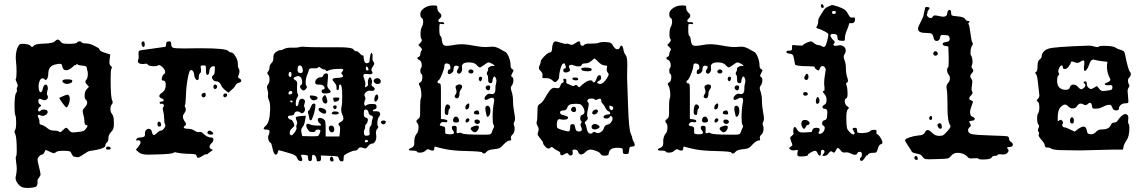

<svg xmlns="http://www.w3.org/2000/svg" viewBox="-20 -701 5674 951"><path d="M288 -374Q287 -385 276 -385Q270 -385 256 -382Q219 -376 219 -334Q219 -322 215 -313.5Q211 -305 206 -305Q202 -305 201 -308Q198 -313 189 -313Q182 -313 176.5 -300.5Q171 -288 171 -273Q171 -265 172 -261Q175 -244 181 -244Q188 -244 192 -261Q196 -282 207 -282Q213 -282 216 -271Q217 -269 217 -264Q217 -259 214.5 -250.5Q212 -242 212 -238Q212 -234 215 -228Q221 -218 213 -210Q204 -201 191 -207Q178 -213 174 -211Q169 -207 170 -197.5Q171 -188 178 -184Q184 -180 184 -178Q184 -176 178 -172Q167 -165 169 -153Q170 -149 173 -149Q178 -149 183 -154Q189 -160 202 -158Q216 -157 216 -146Q216 -139 208 -133Q200 -127 191 -127Q187 -127 183 -129Q173 -134 169 -131Q165 -128 170 -118Q177 -105 175 -96Q175 -84 187 -82Q201 -78 215 -66Q228 -54 248 -54Q267 -54 272 -49Q279 -42 291 -56Q303 -68 307 -68Q313 -68 322 -56Q330 -45 342 -45Q344 -45 364 -47Q385 -49 392.5 -52Q400 -55 406 -64Q410 -69 411.5 -72Q413 -75 413.5 -77Q414 -79 412.5 -79.5Q411 -80 408 -81Q398 -82 398 -101Q398 -118 392 -136Q387 -154 393 -161Q412 -181 412 -192Q412 -202 404 -208Q399 -213 399 -225Q399 -251 413 -263Q420 -269 420 -271Q420 -273 413 -280Q403 -289 403 -296Q403 -302 408 -307Q415 -314 415 -336Q415 -347 413 -350Q410 -359 410 -365Q410 -375 387 -376Q363 -378 363 -384Q363 -388 357 -380Q353 -375 353 -378Q353 -383 337 -367Q320 -353 308 -353Q291 -353 288 -374ZM251 -496Q260 -505 266 -505Q273 -505 280 -495Q285 -488 292.5 -486Q300 -484 324 -484Q360 -484 362 -491Q364 -496 373 -496Q382 -496 385 -491Q388 -486 406 -486Q429 -486 460 -467Q471 -463 473 -455Q475 -447 502 -439L526 -431L523 -406Q522 -400 522 -391Q522 -380 529 -374Q538 -368 532 -361Q528 -357 528 -308Q528 -217 536 -203Q541 -192 534 -184Q527 -177 527 -161Q527 -146 535 -136Q544 -127 544 -95V-82Q544 -61 531 -48Q517 -34 517 -17Q517 -1 509 5Q502 10 502 20Q502 36 424 47Q418 47 395.5 62.5Q373 78 366 78H365Q350 75 348 75Q341 75 335 61Q331 51 325 48.5Q319 46 298 46H288Q264 46 257 53Q250 58 247 58Q242 58 228 51L206 41L200 53Q194 65 187 65Q182 65 172 75Q166 82 166 89Q166 94 169 108Q181 156 181 164Q181 168 173.5 178Q166 188 166 191Q166 208 165 212Q163 221 157.5 224Q152 227 134 229Q128 230 117 230Q101 230 92 227Q79 223 68 208Q57 193 57 180Q57 176 58 174Q63 152 63 136Q63 121 60 103Q58 89 58 83Q58 74 60 72Q63 69 63 45Q63 -21 55 -39Q49 -49 54 -56Q60 -62 60 -95Q60 -121 56 -130Q52 -138 52 -172Q52 -231 60 -241Q64 -245 64 -251Q64 -252 63.5 -256Q63 -260 63 -261Q63 -266 66 -271Q71 -277 63 -292Q56 -306 58 -310Q62 -314 62 -346Q62 -374 59 -399Q58 -404 58 -414Q58 -458 76 -480Q79 -484 92 -484Q124 -484 133 -472Q139 -464 147 -474Q154 -484 197 -485Q241 -486 251 -496ZM290 -302Q293 -308 313 -308Q338 -308 338 -301Q338 -295 334.5 -292Q331 -289 318 -286Q317 -286 315.5 -285.5Q314 -285 313 -285Q305 -285 297 -289.5Q289 -294 289 -299Q289 -301 290 -302ZM293 -225Q308 -232 315 -232Q322 -232 325 -218Q325 -217 325.5 -215Q326 -213 326 -212Q326 -199 320 -184Q314 -169 309 -169Q305 -169 289.5 -190.5Q274 -212 274 -216Q274 -217 293 -225ZM517 40Q505 40 505 34Q505 25 517 25Q522 25 526 28.5Q530 32 528 36Q526 40 517 40Z M682 -491Q684 -496 689 -496Q697 -496 697 -480Q697 -470 691 -468Q687 -467 683 -476.5Q679 -486 682 -491ZM803 -484Q803 -496 816 -496Q824 -496 826 -493.5Q828 -491 828 -482Q828 -468 837.5 -464.5Q847 -461 893 -461Q900 -461 922.5 -461.5Q945 -462 960 -462H978Q1100 -462 1112 -448Q1117 -441 1126 -441Q1135 -441 1146.5 -421.5Q1158 -402 1158 -388Q1158 -368 1160 -366Q1166 -358 1166 -347Q1166 -337 1162 -329Q1155 -317 1166 -312Q1175 -308 1175 -301Q1175 -294 1163 -291Q1151 -288 1145 -276Q1139 -265 1125 -254L1112 -242L1097 -253Q1081 -265 1074 -281Q1066 -298 1052 -298Q1043 -298 1036.5 -304.5Q1030 -311 1030 -318Q1030 -324 1035 -327Q1044 -332 1044 -354Q1045 -370 1043.5 -372Q1042 -374 1032 -372Q1019 -368 1017 -349Q1016 -330 1007 -330Q1000 -330 1000 -354V-365Q1000 -374 998 -375.5Q996 -377 986 -377Q976 -377 974.5 -374.5Q973 -372 975 -361Q978 -344 971 -338Q965 -333 965 -323Q965 -311 963 -308Q960 -304 957 -304Q952 -304 947 -313Q942 -322 942 -328Q942 -338 937.5 -346Q933 -354 927 -354Q924 -354 923 -353Q916 -348 909 -308Q902 -268 901 -227Q899 -182 896 -180Q893 -177 899 -166Q904 -156 893 -140Q886 -132 886 -122Q886 -112 899 -93Q905 -84 896 -78Q890 -74 890 -71Q890 -63 914 -63Q929 -63 943 -54Q959 -44 967 -47Q976 -50 986 -40Q1006 -20 1026 -20Q1037 -20 1037 -9Q1037 1 1027 9Q1018 17 1018 26Q1018 35 1028 38Q1038 41 1029 46Q1024 49 1012 58Q1007 65 1000 63H999Q996 63 981.5 72Q967 81 962 81Q958 81 957 79Q952 69 952 67Q952 61 911 61Q871 59 856 55Q844 51 839 56Q833 62 758 64Q748 64 733 64.5Q718 65 714 65Q680 65 667 53L653 41L667 23Q681 5 674 -2Q669 -8 661 -6Q657 -4 655.5 -5Q654 -6 655 -10Q657 -17 667 -19Q688 -21 693 -23.5Q698 -26 698 -34V-42Q698 -51 703.5 -57Q709 -63 716 -63Q730 -63 733 -46Q736 -32 742 -32Q747 -32 756 -41Q769 -54 776 -54Q783 -54 791 -63Q799 -72 799 -80Q799 -83 798 -84Q793 -94 793 -115Q793 -134 788 -152Q784 -165 789 -171Q794 -177 790.5 -182.5Q787 -188 780 -187Q772 -185 770 -193Q773 -197 778 -198Q789 -198 790.5 -203.5Q792 -209 782 -213Q769 -218 769 -225Q769 -233 783 -242Q801 -254 801 -281Q801 -302 788 -302Q781 -302 781 -309Q781 -315 785 -324Q789 -333 792 -334Q798 -337 798 -345Q798 -356 784 -369Q769 -383 762 -377Q758 -373 745 -373Q716 -373 711 -382Q708 -388 692 -384H685Q663 -384 663 -399Q663 -404 665 -407Q667 -410 667 -418Q667 -421 666.5 -428Q666 -435 666 -438Q666 -447 670 -450Q672 -452 734 -460Q796 -468 798 -469Q803 -471 803 -484ZM1037 -273Q1037 -277 1039.5 -279.5Q1042 -282 1044.5 -282.5Q1047 -283 1050.5 -281Q1054 -279 1055 -275Q1055 -274 1056 -272Q1056 -268 1052.5 -264Q1049 -260 1045 -260Q1037 -260 1037 -273ZM983 -238Q999 -248 999 -230Q999 -221 990 -219Q982 -218 979 -225.5Q976 -233 983 -238ZM1086 -228Q1086 -238 1097 -238Q1106 -238 1105 -230Q1104 -224 1099.5 -221Q1095 -218 1090.5 -220Q1086 -222 1086 -228ZM760 -87Q760 -98 768 -98Q776 -98 778 -85Q779 -74 769 -74Q760 -74 760 -87ZM1009 -49Q1012 -54 1017 -54Q1023 -54 1029.5 -49Q1036 -44 1036 -40Q1036 -34 1025 -34Q1015 -34 1010 -38.5Q1005 -43 1009 -49Z M1787 -2Q1787 6 1795 4Q1803 2 1803 -2Q1803 -6 1799 -7.5Q1795 -9 1791 -7.5Q1787 -6 1787 -2ZM1805 -145Q1804 -153 1797 -157Q1790 -161 1785 -156Q1782 -153 1782 -136Q1782 -119 1793 -118Q1803 -117 1802 -105Q1800 -91 1793 -86Q1788 -81 1788.5 -74Q1789 -67 1786 -60Q1781 -52 1783 -39Q1785 -31 1788 -29.5Q1791 -28 1799 -29Q1808 -30 1810 -33.5Q1812 -37 1810 -50Q1809 -69 1814 -75Q1821 -80 1821 -93Q1821 -102 1826 -115Q1831 -124 1819 -129Q1807 -132 1805 -145ZM1419 -197 1425 -193Q1429 -193 1429 -198Q1429 -203 1421 -203Q1413 -203 1419 -197ZM1409 -240Q1409 -233 1415 -233Q1420 -233 1424 -236Q1428 -239 1428 -243Q1428 -246 1426 -248Q1421 -252 1415 -249Q1409 -246 1409 -240ZM1424 -332Q1424 -344 1417 -345Q1413 -346 1411 -340Q1406 -328 1414 -321Q1416 -318 1419 -320Q1424 -322 1424 -332ZM1803 -364Q1801 -369 1798.5 -371Q1796 -373 1794 -370.5Q1792 -368 1792 -362Q1792 -352 1799 -352Q1805 -352 1805.5 -354Q1806 -356 1803 -364ZM1584 -357Q1578 -357 1568 -365Q1559 -373 1556 -367Q1552 -361 1532 -363Q1511 -364 1510 -355Q1508 -345 1501 -329Q1494 -311 1494 -294Q1494 -278 1499 -275Q1501 -272 1499.5 -267.5Q1498 -263 1493 -258Q1488 -253 1484 -253Q1476 -253 1469 -264Q1462 -274 1471 -280Q1479 -285 1476 -302Q1472 -324 1458 -324Q1451 -324 1447 -322Q1423 -314 1444 -303Q1452 -299 1452 -286Q1452 -277 1451 -270V-261Q1451 -241 1455 -235Q1460 -228 1452 -217Q1445 -207 1445 -188Q1445 -175 1450 -175H1451Q1457 -177 1459 -191Q1462 -212 1476 -212Q1482 -212 1487 -207Q1491 -203 1491 -198Q1491 -195 1488.5 -188Q1486 -181 1486 -177Q1486 -173 1488 -170Q1491 -165 1491 -160Q1491 -152 1486 -146Q1481 -140 1475 -140Q1471 -140 1467 -144Q1462 -149 1454 -149Q1441 -149 1438 -139Q1436 -129 1423 -129Q1414 -129 1408 -126Q1404 -122 1408.5 -115.5Q1413 -109 1419 -109Q1427 -109 1434 -93Q1438 -81 1438 -80Q1438 -76 1427 -66Q1415 -56 1415 -43Q1415 -31 1424 -31Q1429 -31 1439 -44.5Q1449 -58 1449 -67Q1449 -68 1449 -68L1448 -70Q1446 -77 1450 -85Q1455 -94 1448 -106Q1445 -113 1445 -117Q1445 -125 1471 -126L1495 -128L1491 -105Q1487 -80 1479 -72Q1469 -62 1473 -45L1477 -27L1517 -26H1538Q1552 -26 1555.5 -28Q1559 -30 1562 -37Q1567 -50 1567 -53Q1567 -59 1556 -59Q1543 -59 1543 -54Q1543 -47 1527 -47Q1516 -47 1512 -51Q1497 -66 1497 -79Q1497 -88 1505 -88Q1509 -88 1515 -85Q1529 -79 1556 -79H1566Q1575 -80 1565 -89Q1554 -97 1554 -107Q1554 -117 1565 -117Q1573 -117 1581 -112Q1589 -107 1591 -99.5Q1593 -92 1593 -64V-25H1661L1664 -48Q1666 -72 1662 -76Q1649 -89 1668 -97Q1681 -104 1681 -114Q1681 -123 1675 -135Q1670 -145 1670 -157Q1670 -167 1672 -174Q1675 -185 1675 -226Q1675 -281 1666 -282Q1662 -283 1660.5 -280Q1659 -277 1659 -269Q1659 -255 1653 -255Q1645 -255 1647 -267Q1647 -281 1638 -290Q1627 -303 1627 -307Q1627 -314 1648 -315Q1679 -316 1679 -324Q1679 -328 1675 -332Q1667 -338 1674.5 -345.5Q1682 -353 1679 -358Q1677 -360 1666 -360Q1621 -360 1605 -351Q1595 -346 1594 -352Q1592 -357 1584 -357ZM1479 -359Q1476 -377 1464 -377Q1461 -377 1458 -374Q1454 -370 1454 -359Q1454 -342 1460 -341Q1466 -339 1469 -339Q1480 -339 1480 -352Q1480 -353 1479.5 -355.5Q1479 -358 1479 -359ZM1747 -447Q1753 -447 1761.5 -437Q1770 -427 1775 -427Q1781 -427 1781 -421Q1781 -410 1784 -400Q1787 -387 1798 -388Q1810 -390 1810 -397Q1814 -439 1820 -439L1822 -438Q1827 -433 1825 -416Q1824 -400 1831 -393Q1838 -387 1827 -372Q1816 -357 1821 -350Q1825 -344 1825 -342Q1825 -333 1811 -333Q1810 -333 1807.5 -333.5Q1805 -334 1804 -334Q1799 -335 1792 -335Q1780 -335 1780 -327Q1780 -320 1784 -311Q1790 -293 1790 -285Q1790 -284 1789.5 -282.5Q1789 -281 1789 -280Q1787 -271 1787.5 -269.5Q1788 -268 1795 -272Q1805 -277 1803 -285Q1802 -287 1802 -292Q1802 -301 1805 -309.5Q1808 -318 1812 -318Q1816 -318 1819.5 -310.5Q1823 -303 1823 -295Q1823 -291 1821 -287Q1817 -278 1827 -272Q1836 -266 1836 -260Q1836 -251 1822 -251H1817Q1816 -251 1814 -251.5Q1812 -252 1811 -252Q1801 -252 1793 -245Q1785 -238 1785 -230Q1785 -227 1787 -223Q1793 -213 1787 -203Q1784 -195 1784 -189Q1784 -177 1790 -177L1794 -179Q1801 -186 1822 -186Q1836 -186 1840 -184Q1844 -182 1845 -175Q1847 -163 1837 -160Q1828 -158 1827 -154Q1826 -151 1830 -150Q1834 -149 1840 -150H1845Q1863 -150 1863 -135Q1863 -129 1859 -125Q1849 -113 1849 -89Q1849 -79 1852 -76Q1857 -71 1848 -62Q1840 -54 1843 -34Q1843 -32 1843.5 -29Q1844 -26 1844 -25Q1844 -10 1838 0Q1832 10 1824 10Q1814 10 1803 23Q1796 33 1791.5 34Q1787 35 1777 31Q1761 25 1755 35Q1749 45 1738 45Q1727 45 1705 56Q1689 64 1685.5 68Q1682 72 1682 83Q1682 93 1680 96Q1678 99 1671 98Q1661 97 1658 84Q1656 75 1649.5 73.5Q1643 72 1612 71L1569 69L1570 83Q1571 97 1560 98Q1553 99 1550.5 97Q1548 95 1548 88Q1548 80 1543 73Q1538 66 1532 66Q1529 66 1528 67Q1525 69 1525 83Q1526 97 1516 97Q1506 97 1506 82Q1506 72 1503 69.5Q1500 67 1488 66Q1474 65 1472 66.5Q1470 68 1474 78Q1477 85 1477 89Q1477 97 1470 97Q1457 97 1451 80Q1446 67 1421 60Q1414 58 1397.5 53Q1381 48 1377 47Q1367 44 1363 43.5Q1359 43 1358 45Q1357 47 1356 53Q1354 65 1345 65Q1337 65 1330 35Q1324 5 1319 5Q1315 5 1311.5 -3.5Q1308 -12 1308 -21Q1308 -27 1310 -31Q1315 -39 1315 -50Q1315 -59 1300 -59Q1286 -59 1286 -64Q1286 -69 1297 -79Q1316 -96 1318 -156V-167Q1318 -193 1312 -205Q1307 -215 1307 -224Q1307 -226 1307.5 -230.5Q1308 -235 1308 -238Q1308 -246 1305 -256Q1299 -273 1307 -282Q1315 -292 1315 -308Q1315 -324 1308 -331Q1300 -339 1308 -347Q1315 -356 1315 -368Q1315 -379 1325 -389Q1335 -398 1334 -416Q1333 -432 1345 -442Q1359 -452 1365 -452Q1376 -452 1388 -459Q1400 -465 1423 -465H1433H1443Q1454 -465 1462.5 -467.5Q1471 -470 1478 -470Q1479 -470 1483 -469.5Q1487 -469 1489 -469Q1513 -467 1570 -467H1619H1654Q1724 -467 1731 -456Q1736 -447 1747 -447ZM1581 -327Q1582 -332 1588 -335.5Q1594 -339 1599.5 -337Q1605 -335 1605 -328Q1605 -322 1603 -300Q1601 -282 1601 -279Q1601 -269 1608 -261Q1618 -251 1618 -248Q1618 -238 1588 -238Q1573 -238 1573 -248Q1573 -258 1581 -258Q1588 -258 1588 -265Q1588 -272 1581 -277Q1574 -282 1565 -282H1561H1555Q1541 -282 1541 -293Q1541 -302 1549 -310Q1557 -318 1566 -318Q1578 -318 1581 -327ZM1582 -224Q1586 -229 1588 -230Q1590 -231 1592 -228.5Q1594 -226 1597 -218Q1603 -200 1601 -195Q1598 -188 1592 -188Q1583 -188 1578 -201Q1573 -215 1582 -224ZM1514 -224Q1514 -232 1542 -225Q1553 -222 1553 -216Q1553 -208 1540 -205Q1527 -202 1520 -211Q1514 -221 1514 -224ZM1633 -200Q1633 -203 1631 -209Q1629 -215 1631.5 -216.5Q1634 -218 1645 -218Q1659 -218 1660.5 -216.5Q1662 -215 1659 -206Q1658 -203 1651.5 -200Q1645 -197 1639.5 -197Q1634 -197 1633 -200ZM1510 -154Q1514 -156 1520 -172Q1526 -188 1534 -188Q1541 -188 1542 -184.5Q1543 -181 1541 -165Q1537 -142 1533 -131Q1526 -114 1526 -113Q1522 -101 1515 -107Q1511 -112 1511 -120Q1511 -124 1508 -133Q1505 -142 1505 -145Q1505 -152 1510 -154ZM1642 -161Q1641 -161 1641 -160.5Q1641 -160 1640 -160Q1636 -160 1633 -164Q1630 -168 1630 -172Q1630 -179 1641 -179Q1647 -179 1647.5 -172Q1648 -165 1642 -161ZM1558 -159Q1558 -172 1580 -164Q1596 -159 1596 -146Q1596 -143 1592 -139Q1591 -138 1587 -138Q1579 -138 1568.5 -145Q1558 -152 1558 -159ZM1626 -145Q1629 -149 1638 -149Q1658 -149 1658 -141Q1658 -134 1640 -134Q1619 -134 1624 -142Q1625 -144 1626 -145ZM1609 -71Q1612 -79 1620 -79Q1632 -79 1635 -66Q1637 -56 1633 -50Q1629 -44 1621 -46Q1615 -47 1611 -56Q1607 -65 1609 -71ZM1840 -312Q1846 -314 1848 -314Q1855 -314 1860.5 -309.5Q1866 -305 1866 -298Q1866 -285 1849 -285Q1843 -285 1839 -288Q1822 -301 1840 -312ZM1836 -220Q1840 -233 1846 -233Q1851 -233 1853 -224.5Q1855 -216 1851 -208Q1845 -198 1840 -198Q1834 -198 1834 -208Q1834 -216 1836 -220ZM1868 -99Q1872 -105 1881.5 -104Q1891 -103 1891 -97Q1891 -90 1883 -86Q1876 -84 1870.5 -89Q1865 -94 1868 -99ZM1615 82Q1616 77 1619 75.5Q1622 74 1625 75.5Q1628 77 1630 82Q1636 99 1626 99Q1619 99 1616 94Q1613 89 1615 82Z M2398 -392Q2395 -392 2378 -379.5Q2361 -367 2358 -367Q2351 -367 2340 -380Q2329 -392 2302 -392Q2268 -392 2268 -371Q2268 -369 2268.5 -364.5Q2269 -360 2269 -358Q2269 -349 2264 -342.5Q2259 -336 2253 -336Q2249 -336 2246 -339Q2240 -347 2248 -359Q2251 -364 2252 -366Q2253 -368 2252.5 -370Q2252 -372 2250.5 -373Q2249 -374 2245 -375Q2243 -376 2239 -376Q2226 -376 2226 -354Q2226 -347 2218.5 -340.5Q2211 -334 2205 -334Q2202 -334 2200 -336Q2196 -340 2198.5 -348.5Q2201 -357 2206 -357Q2211 -357 2211 -365Q2211 -382 2201 -385Q2181 -392 2181 -373Q2181 -362 2170.5 -336Q2160 -310 2154 -305Q2149 -302 2147.5 -298Q2146 -294 2148.5 -291Q2151 -288 2156 -288Q2161 -288 2162.5 -282Q2164 -276 2164 -249V-200V-112L2180 -110Q2196 -108 2196 -101Q2196 -93 2181 -96Q2167 -99 2161 -89Q2157 -82 2159 -80Q2161 -78 2171 -76Q2181 -74 2183.5 -70.5Q2186 -67 2185 -55V-47Q2185 -40 2188 -38.5Q2191 -37 2203 -36H2211Q2229 -36 2229 -44Q2229 -49 2224 -54Q2218 -61 2218 -68Q2218 -78 2229 -78H2232Q2239 -77 2241 -73.5Q2243 -70 2242 -58Q2241 -45 2242.5 -42.5Q2244 -40 2251 -42Q2260 -46 2267 -41Q2276 -34 2365 -34H2390Q2405 -34 2410 -37Q2415 -40 2417 -49Q2421 -61 2425 -68Q2430 -73 2424 -84Q2420 -92 2420 -120Q2420 -162 2427 -197Q2430 -213 2422 -216Q2420 -217 2416 -217Q2411 -217 2403 -212.5Q2395 -208 2391 -207Q2380 -204 2380 -213Q2380 -221 2388.5 -229Q2397 -237 2405 -237Q2406 -237 2407 -236H2409Q2412 -235 2417 -235Q2434 -235 2434 -260V-269Q2434 -276 2436.5 -286Q2439 -296 2439 -301Q2439 -309 2434 -318Q2431 -322 2429 -322Q2425 -322 2422 -313.5Q2419 -305 2419 -299Q2419 -288 2408 -289Q2397 -290 2398 -307Q2398 -326 2394 -330Q2391 -333 2391 -337Q2391 -341 2394.5 -347Q2398 -353 2398 -356Q2398 -357 2397.5 -358.5Q2397 -360 2397 -361Q2397 -365 2405 -370Q2413 -375 2420 -375Q2424 -375 2425 -374Q2429 -372 2429 -376Q2429 -379 2417 -385.5Q2405 -392 2398 -392ZM2123 -674Q2140 -674 2143 -672.5Q2146 -671 2146 -661Q2146 -649 2156 -639Q2166 -632 2166 -622Q2166 -616 2159 -610Q2150 -603 2151.5 -596.5Q2153 -590 2164 -591Q2178 -593 2180 -586Q2181 -582 2178.5 -581.5Q2176 -581 2169 -582Q2168 -582 2166 -582.5Q2164 -583 2163 -583Q2158 -583 2157 -578.5Q2156 -574 2156 -555Q2156 -528 2161 -523Q2167 -521 2169 -499Q2171 -485 2176 -479.5Q2181 -474 2193 -474Q2203 -474 2221 -477Q2246 -482 2265 -482Q2292 -482 2350 -471Q2365 -468 2385 -468Q2389 -468 2395.5 -468.5Q2402 -469 2404 -469Q2407 -469 2411.5 -469.5Q2416 -470 2418 -470Q2434 -470 2452 -461Q2456 -459 2463 -455Q2470 -451 2475 -448Q2480 -445 2483 -444Q2492 -439 2500.5 -418Q2509 -397 2509 -376Q2509 -363 2518 -358Q2524 -355 2523.5 -352Q2523 -349 2517 -338Q2508 -323 2516 -320Q2523 -317 2523 -303Q2523 -289 2516 -279Q2510 -272 2510 -265Q2510 -258 2516 -242Q2521 -222 2521 -208V-198Q2521 -180 2526 -150Q2531 -122 2531 -114Q2531 -105 2528 -99Q2522 -88 2526 -80Q2529 -74 2529 -65Q2529 -43 2518 -34Q2508 -25 2511 -15Q2513 -9 2511.5 -7Q2510 -5 2504 -5Q2494 -5 2474 15Q2462 29 2454.5 32.5Q2447 36 2427 38Q2397 41 2390 51Q2385 58 2378 59Q2371 60 2369 54Q2367 49 2290 47Q2217 46 2174 35Q2165 33 2154.5 30.5Q2144 28 2139 26L2133 25Q2131 30 2131 35Q2131 45 2122 45Q2116 45 2106 40Q2097 35 2088 45Q2078 55 2059 55Q2048 55 2045 50Q2043 45 2022 45Q2005 45 2005 40Q2005 36 2020 30Q2032 25 2032 9Q2030 -24 2045 -40Q2053 -50 2053 -70Q2053 -85 2048 -90Q2035 -103 2053 -113Q2061 -118 2061 -140V-163V-176Q2061 -207 2065 -215Q2067 -219 2067 -228Q2067 -263 2056 -281Q2051 -288 2062 -293Q2072 -299 2072 -319Q2072 -332 2067 -335Q2062 -338 2062 -351Q2062 -361 2066 -365Q2069 -368 2069 -375Q2069 -400 2056 -404Q2048 -407 2047.5 -412Q2047 -417 2055 -420Q2062 -424 2062 -434Q2062 -441 2066 -447.5Q2070 -454 2070 -456Q2070 -460 2063 -467L2052 -478L2063 -490Q2073 -501 2068 -507Q2063 -512 2063 -532Q2063 -557 2070 -569Q2076 -580 2076 -593Q2076 -609 2069 -612Q2062 -614 2062 -632Q2062 -648 2081 -661Q2100 -674 2123 -674ZM2304 -354Q2309 -359 2317 -356.5Q2325 -354 2325 -347Q2325 -337 2313 -337Q2304 -337 2301 -343Q2298 -349 2304 -354ZM2352 -315Q2354 -321 2360 -321Q2366 -321 2368 -315Q2368 -309 2365 -303Q2359 -293 2353 -304Q2350 -309 2352 -315ZM2241 -278Q2249 -283 2255 -283Q2269 -283 2269 -271Q2269 -266 2263 -258Q2256 -249 2256 -238Q2256 -214 2242 -214Q2241 -214 2241 -214L2239 -215Q2226 -220 2238 -236Q2244 -245 2239 -259Q2233 -274 2241 -278ZM2386 -270Q2390 -278 2399 -278Q2409 -278 2408 -267Q2406 -255 2402 -254Q2395 -252 2389.5 -258Q2384 -264 2386 -270ZM2291 -183Q2298 -190 2302 -188Q2306 -186 2304 -175Q2302 -159 2291 -159Q2285 -159 2285 -167Q2285 -177 2291 -183ZM2189 -180Q2192 -184 2196 -184Q2201 -184 2205.5 -179.5Q2210 -175 2210 -170Q2210 -166 2206 -162Q2201 -157 2201 -146Q2201 -125 2187 -134Q2183 -135 2183 -146Q2183 -171 2189 -180ZM2386 -173Q2394 -182 2403 -173Q2409 -167 2409 -152Q2409 -134 2401 -126Q2394 -119 2391 -126Q2390 -130 2387 -142Q2384 -155 2384 -164Q2384 -169 2386 -173ZM2350 -152Q2350 -150 2352.5 -144.5Q2355 -139 2353.5 -136.5Q2352 -134 2344 -134Q2333 -134 2329.5 -137Q2326 -140 2328 -147Q2329 -150 2334.5 -152Q2340 -154 2344.5 -154Q2349 -154 2350 -152ZM2227 -116Q2232 -124 2239 -123.5Q2246 -123 2251 -114Q2254 -108 2254 -104Q2254 -94 2238 -94Q2224 -94 2224 -105Q2224 -110 2227 -116ZM2287 -107Q2289 -112 2293.5 -114Q2298 -116 2301.5 -114Q2305 -112 2305 -107Q2305 -101 2298 -96.5Q2291 -92 2287 -96Q2285 -100 2287 -107ZM2330 -100Q2330 -109 2342 -109Q2352 -109 2356 -102Q2360 -95 2353 -90Q2346 -85 2338 -88.5Q2330 -92 2330 -100ZM2322 -74Q2335 -79 2342 -79Q2352 -79 2352 -71Q2352 -64 2347 -57Q2340 -46 2332 -46Q2325 -46 2318 -53Q2303 -67 2322 -74Z M3010 -175Q3004 -177 3002 -177.5Q3000 -178 2999 -177Q2998 -176 2998 -172Q2998 -164 3002.5 -159Q3007 -154 3012 -156Q3018 -160 3017.5 -166.5Q3017 -173 3010 -175ZM2852 -185Q2840 -187 2832 -187Q2811 -187 2801 -182Q2793 -178 2789 -166Q2785 -154 2770 -154Q2754 -154 2754 -144Q2754 -134 2769 -131Q2794 -125 2794 -119Q2794 -108 2771 -108Q2765 -108 2762 -109Q2754 -111 2752 -111Q2739 -111 2738 -87V-80Q2738 -70 2742 -66.5Q2746 -63 2762 -58Q2788 -50 2794 -50Q2804 -50 2804 -67Q2804 -85 2809 -85Q2811 -85 2813.5 -85.5Q2816 -86 2817 -86Q2823 -86 2825 -83Q2827 -80 2829 -69Q2832 -51 2843 -50H2848Q2862 -50 2862 -60Q2862 -65 2859 -71Q2853 -83 2858 -91Q2864 -99 2859 -101Q2854 -104 2854 -114Q2854 -129 2863 -132Q2875 -135 2875 -148Q2875 -159 2867 -171.5Q2859 -184 2852 -185ZM2926 -208Q2923 -213 2911 -213Q2893 -213 2890 -205Q2888 -197 2893 -194Q2896 -192 2896 -185Q2896 -176 2892 -160Q2888 -144 2888 -133Q2888 -127 2890 -121Q2895 -112 2884 -103Q2873 -95 2878 -88Q2883 -83 2885 -69Q2890 -39 2905 -39Q2911 -39 2917 -45Q2922 -50 2931 -45Q2936 -42 2941 -42Q2950 -42 2959 -49Q2968 -56 2971 -66Q2975 -81 2989 -84Q2999 -85 3006.5 -95Q3014 -105 3014 -114Q3014 -121 3010 -124Q3003 -130 3000 -122Q2997 -114 2983 -114Q2973 -114 2970 -119Q2967 -124 2974 -129Q2981 -134 2992 -134Q2999 -134 3001.5 -137Q3004 -140 3001.5 -144Q2999 -148 2992 -151Q2984 -155 2978.5 -167Q2973 -179 2968 -184Q2958 -194 2958 -203Q2958 -218 2938 -208Q2929 -204 2926 -208ZM3112 -16Q3112 -12 3118 -0.5Q3124 11 3124 16Q3124 25 3109 25Q3102 25 3099.5 28.5Q3097 32 3096 43Q3095 56 3092.5 59Q3090 62 3080 62Q3070 62 3067.5 59.5Q3065 57 3065 47Q3065 37 3062 34.5Q3059 32 3045 31H3037Q3000 31 2996 55Q2995 65 2991 67.5Q2987 70 2975 70Q2959 70 2955 62Q2953 55 2935.5 47.5Q2918 40 2905 40Q2892 40 2880 52Q2868 64 2858 64Q2848 64 2844 52Q2840 40 2826 40Q2818 40 2816.5 42Q2815 44 2816 52Q2816 53 2816.5 54.5Q2817 56 2817 57Q2817 69 2807 69Q2800 69 2796 63Q2792 57 2789 57Q2786 57 2777 62Q2755 76 2755 58Q2755 51 2741 45Q2729 39 2719 31Q2715 24 2707.5 29.5Q2700 35 2697 35Q2690 35 2680 24.5Q2670 14 2670 7Q2670 1 2655 -16Q2643 -31 2643 -37Q2643 -42 2646 -49Q2651 -64 2643 -77Q2636 -88 2638 -97Q2642 -105 2642 -143Q2642 -168 2644 -175Q2646 -182 2655 -187Q2666 -192 2680 -217Q2690 -235 2704 -254Q2715 -266 2725 -266Q2726 -266 2728.5 -265.5Q2731 -265 2733 -265Q2744 -263 2748 -265Q2752 -267 2755 -275Q2759 -289 2767 -291Q2774 -294 2771 -303Q2769 -311 2774 -311Q2775 -311 2778 -311Q2787 -310 2785 -299Q2783 -288 2793 -285Q2796 -285 2805 -280Q2814 -275 2819 -275Q2822 -275 2827 -278Q2834 -284 2841 -275Q2846 -269 2848.5 -269Q2851 -269 2860 -278Q2887 -303 2905 -303Q2913 -303 2916 -297Q2924 -285 2933 -307L2935 -312Q2940 -329 2950 -329Q2956 -329 2957 -319Q2959 -307 2949 -302Q2929 -292 2946 -286Q2948 -285 2951 -285Q2968 -285 2986 -313Q2995 -328 2995 -333Q2995 -335 2990 -342Q2983 -350 2986 -364Q2988 -372 2986 -374.5Q2984 -377 2975 -377Q2961 -377 2943 -395L2925 -412L2910 -400Q2895 -387 2879 -387Q2863 -387 2861 -379Q2858 -372 2845 -372Q2835 -372 2822 -377Q2816 -380 2810 -380Q2798 -380 2798 -371Q2798 -366 2801 -362Q2807 -352 2799 -347Q2791 -342 2783 -342Q2770 -342 2770 -352Q2770 -362 2777 -362Q2782 -362 2782.5 -365.5Q2783 -369 2781 -375Q2779 -381 2779 -382Q2779 -387 2772 -387Q2764 -387 2757 -364Q2750 -341 2749 -316Q2749 -310 2739 -300Q2733 -294 2729.5 -294Q2726 -294 2717 -302Q2705 -314 2685 -314Q2671 -313 2668 -315Q2665 -317 2667 -326Q2669 -340 2657 -350Q2645 -361 2651 -373Q2658 -387 2658 -396Q2659 -405 2677 -423Q2695 -441 2703 -441Q2715 -441 2715 -467Q2715 -474 2720 -487Q2724 -496 2732 -496Q2736 -496 2759 -489Q2779 -482 2785 -484Q2790 -487 2802 -481Q2814 -475 2828 -486Q2841 -496 2848 -496Q2854 -496 2854 -487Q2854 -478 2861 -475Q2868 -472 2874 -479Q2878 -485 2899 -485H2908Q2936 -485 2946 -489Q2954 -493 2973 -493Q2995 -493 3005 -488Q3012 -484 3019 -471Q3027 -457 3038 -457Q3047 -457 3050 -466Q3053 -475 3057 -475Q3065 -475 3068 -455Q3070 -440 3079 -428Q3087 -420 3087 -382Q3087 -371 3086.5 -347.5Q3086 -324 3086 -317Q3086 -311 3087 -289.5Q3088 -268 3089 -233.5Q3090 -199 3091 -173Q3095 -59 3104 -40Q3112 -22 3112 -16ZM2919 -153Q2924 -158 2931 -158.5Q2938 -159 2941 -154Q2944 -149 2937.5 -141.5Q2931 -134 2923 -134Q2915 -134 2913.5 -140Q2912 -146 2919 -153ZM2914 -82Q2919 -87 2926 -87Q2936 -87 2947 -78Q2954 -72 2945 -66Q2936 -60 2927 -60Q2910 -60 2910 -72Q2910 -78 2914 -82ZM2810 -164Q2814 -172 2822 -172Q2832 -172 2833 -162Q2835 -152 2829.5 -148Q2824 -144 2815 -148Q2805 -154 2810 -164ZM2859 -360Q2859 -367 2885 -366Q2911 -365 2911 -357Q2911 -348 2891 -348Q2859 -348 2859 -360ZM2815 -311Q2814 -314 2817.5 -315.5Q2821 -317 2829 -317Q2844 -317 2844 -309Q2844 -303 2832 -303Q2818 -303 2815 -311Z M3631 -392Q3628 -392 3611 -379.5Q3594 -367 3591 -367Q3584 -367 3573 -380Q3562 -392 3535 -392Q3501 -392 3501 -371Q3501 -369 3501.5 -364.5Q3502 -360 3502 -358Q3502 -349 3497 -342.5Q3492 -336 3486 -336Q3482 -336 3479 -339Q3473 -347 3481 -359Q3484 -364 3485 -366Q3486 -368 3485.5 -370Q3485 -372 3483.5 -373Q3482 -374 3478 -375Q3476 -376 3472 -376Q3459 -376 3459 -354Q3459 -347 3451.5 -340.5Q3444 -334 3438 -334Q3435 -334 3433 -336Q3429 -340 3431.5 -348.5Q3434 -357 3439 -357Q3444 -357 3444 -365Q3444 -382 3434 -385Q3414 -392 3414 -373Q3414 -362 3403.5 -336Q3393 -310 3387 -305Q3382 -302 3380.5 -298Q3379 -294 3381.5 -291Q3384 -288 3389 -288Q3394 -288 3395.5 -282Q3397 -276 3397 -249V-200V-112L3413 -110Q3429 -108 3429 -101Q3429 -93 3414 -96Q3400 -99 3394 -89Q3390 -82 3392 -80Q3394 -78 3404 -76Q3414 -74 3416.5 -70.5Q3419 -67 3418 -55V-47Q3418 -40 3421 -38.5Q3424 -37 3436 -36H3444Q3462 -36 3462 -44Q3462 -49 3457 -54Q3451 -61 3451 -68Q3451 -78 3462 -78H3465Q3472 -77 3474 -73.5Q3476 -70 3475 -58Q3474 -45 3475.5 -42.5Q3477 -40 3484 -42Q3493 -46 3500 -41Q3509 -34 3598 -34H3623Q3638 -34 3643 -37Q3648 -40 3650 -49Q3654 -61 3658 -68Q3663 -73 3657 -84Q3653 -92 3653 -120Q3653 -162 3660 -197Q3663 -213 3655 -216Q3653 -217 3649 -217Q3644 -217 3636 -212.5Q3628 -208 3624 -207Q3613 -204 3613 -213Q3613 -221 3621.5 -229Q3630 -237 3638 -237Q3639 -237 3640 -236H3642Q3645 -235 3650 -235Q3667 -235 3667 -260V-269Q3667 -276 3669.5 -286Q3672 -296 3672 -301Q3672 -309 3667 -318Q3664 -322 3662 -322Q3658 -322 3655 -313.5Q3652 -305 3652 -299Q3652 -288 3641 -289Q3630 -290 3631 -307Q3631 -326 3627 -330Q3624 -333 3624 -337Q3624 -341 3627.5 -347Q3631 -353 3631 -356Q3631 -357 3630.5 -358.5Q3630 -360 3630 -361Q3630 -365 3638 -370Q3646 -375 3653 -375Q3657 -375 3658 -374Q3662 -372 3662 -376Q3662 -379 3650 -385.5Q3638 -392 3631 -392ZM3356 -674Q3373 -674 3376 -672.5Q3379 -671 3379 -661Q3379 -649 3389 -639Q3399 -632 3399 -622Q3399 -616 3392 -610Q3383 -603 3384.5 -596.5Q3386 -590 3397 -591Q3411 -593 3413 -586Q3414 -582 3411.5 -581.5Q3409 -581 3402 -582Q3401 -582 3399 -582.5Q3397 -583 3396 -583Q3391 -583 3390 -578.5Q3389 -574 3389 -555Q3389 -528 3394 -523Q3400 -521 3402 -499Q3404 -485 3409 -479.5Q3414 -474 3426 -474Q3436 -474 3454 -477Q3479 -482 3498 -482Q3525 -482 3583 -471Q3598 -468 3618 -468Q3622 -468 3628.5 -468.5Q3635 -469 3637 -469Q3640 -469 3644.5 -469.5Q3649 -470 3651 -470Q3667 -470 3685 -461Q3689 -459 3696 -455Q3703 -451 3708 -448Q3713 -445 3716 -444Q3725 -439 3733.5 -418Q3742 -397 3742 -376Q3742 -363 3751 -358Q3757 -355 3756.5 -352Q3756 -349 3750 -338Q3741 -323 3749 -320Q3756 -317 3756 -303Q3756 -289 3749 -279Q3743 -272 3743 -265Q3743 -258 3749 -242Q3754 -222 3754 -208V-198Q3754 -180 3759 -150Q3764 -122 3764 -114Q3764 -105 3761 -99Q3755 -88 3759 -80Q3762 -74 3762 -65Q3762 -43 3751 -34Q3741 -25 3744 -15Q3746 -9 3744.5 -7Q3743 -5 3737 -5Q3727 -5 3707 15Q3695 29 3687.5 32.5Q3680 36 3660 38Q3630 41 3623 51Q3618 58 3611 59Q3604 60 3602 54Q3600 49 3523 47Q3450 46 3407 35Q3398 33 3387.5 30.5Q3377 28 3372 26L3366 25Q3364 30 3364 35Q3364 45 3355 45Q3349 45 3339 40Q3330 35 3321 45Q3311 55 3292 55Q3281 55 3278 50Q3276 45 3255 45Q3238 45 3238 40Q3238 36 3253 30Q3265 25 3265 9Q3263 -24 3278 -40Q3286 -50 3286 -70Q3286 -85 3281 -90Q3268 -103 3286 -113Q3294 -118 3294 -140V-163V-176Q3294 -207 3298 -215Q3300 -219 3300 -228Q3300 -263 3289 -281Q3284 -288 3295 -293Q3305 -299 3305 -319Q3305 -332 3300 -335Q3295 -338 3295 -351Q3295 -361 3299 -365Q3302 -368 3302 -375Q3302 -400 3289 -404Q3281 -407 3280.5 -412Q3280 -417 3288 -420Q3295 -424 3295 -434Q3295 -441 3299 -447.5Q3303 -454 3303 -456Q3303 -460 3296 -467L3285 -478L3296 -490Q3306 -501 3301 -507Q3296 -512 3296 -532Q3296 -557 3303 -569Q3309 -580 3309 -593Q3309 -609 3302 -612Q3295 -614 3295 -632Q3295 -648 3314 -661Q3333 -674 3356 -674ZM3537 -354Q3542 -359 3550 -356.5Q3558 -354 3558 -347Q3558 -337 3546 -337Q3537 -337 3534 -343Q3531 -349 3537 -354ZM3585 -315Q3587 -321 3593 -321Q3599 -321 3601 -315Q3601 -309 3598 -303Q3592 -293 3586 -304Q3583 -309 3585 -315ZM3474 -278Q3482 -283 3488 -283Q3502 -283 3502 -271Q3502 -266 3496 -258Q3489 -249 3489 -238Q3489 -214 3475 -214Q3474 -214 3474 -214L3472 -215Q3459 -220 3471 -236Q3477 -245 3472 -259Q3466 -274 3474 -278ZM3619 -270Q3623 -278 3632 -278Q3642 -278 3641 -267Q3639 -255 3635 -254Q3628 -252 3622.5 -258Q3617 -264 3619 -270ZM3524 -183Q3531 -190 3535 -188Q3539 -186 3537 -175Q3535 -159 3524 -159Q3518 -159 3518 -167Q3518 -177 3524 -183ZM3422 -180Q3425 -184 3429 -184Q3434 -184 3438.5 -179.5Q3443 -175 3443 -170Q3443 -166 3439 -162Q3434 -157 3434 -146Q3434 -125 3420 -134Q3416 -135 3416 -146Q3416 -171 3422 -180ZM3619 -173Q3627 -182 3636 -173Q3642 -167 3642 -152Q3642 -134 3634 -126Q3627 -119 3624 -126Q3623 -130 3620 -142Q3617 -155 3617 -164Q3617 -169 3619 -173ZM3583 -152Q3583 -150 3585.5 -144.5Q3588 -139 3586.5 -136.5Q3585 -134 3577 -134Q3566 -134 3562.5 -137Q3559 -140 3561 -147Q3562 -150 3567.5 -152Q3573 -154 3577.5 -154Q3582 -154 3583 -152ZM3460 -116Q3465 -124 3472 -123.5Q3479 -123 3484 -114Q3487 -108 3487 -104Q3487 -94 3471 -94Q3457 -94 3457 -105Q3457 -110 3460 -116ZM3520 -107Q3522 -112 3526.5 -114Q3531 -116 3534.5 -114Q3538 -112 3538 -107Q3538 -101 3531 -96.5Q3524 -92 3520 -96Q3518 -100 3520 -107ZM3563 -100Q3563 -109 3575 -109Q3585 -109 3589 -102Q3593 -95 3586 -90Q3579 -85 3571 -88.5Q3563 -92 3563 -100ZM3555 -74Q3568 -79 3575 -79Q3585 -79 3585 -71Q3585 -64 3580 -57Q3573 -46 3565 -46Q3558 -46 3551 -53Q3536 -67 3555 -74Z M4046 -672Q4046 -683 4054 -680Q4058 -676 4060 -670Q4062 -662 4054 -662Q4046 -662 4046 -672ZM4120 -639Q4120 -647 4111 -647Q4101 -647 4101 -639Q4101 -632 4111 -632Q4120 -632 4120 -639ZM4081 -668Q4097 -676 4102 -676Q4106 -676 4132 -668Q4155 -660 4165 -652Q4175 -644 4183 -628Q4190 -611 4203 -614Q4211 -616 4213 -614Q4215 -612 4215 -605Q4215 -586 4198 -586H4194Q4185 -588 4185 -581Q4185 -576 4175 -552Q4165 -528 4165 -514Q4165 -502 4163 -500Q4161 -498 4147 -499Q4135 -500 4131.5 -503Q4128 -506 4128 -516Q4128 -531 4116 -532Q4112 -533 4106 -533Q4093 -533 4093 -525Q4093 -522 4096 -517Q4101 -507 4110 -500Q4118 -494 4112 -487Q4102 -475 4117 -474Q4122 -474 4128 -475Q4136 -477 4139 -477Q4152 -477 4160.5 -469.5Q4169 -462 4169 -451Q4169 -441 4163 -432Q4155 -421 4163 -403Q4170 -386 4170 -361Q4170 -335 4177 -316Q4184 -295 4176 -293Q4169 -290 4172 -281Q4178 -266 4178 -237Q4178 -216 4172 -214Q4164 -211 4164 -200Q4164 -184 4176 -175Q4184 -170 4184.5 -167.5Q4185 -165 4179 -159Q4172 -151 4172 -121V-106Q4173 -75 4175.5 -66Q4178 -57 4189 -46Q4205 -30 4211 -37Q4213 -39 4213 -41Q4213 -45 4208 -52.5Q4203 -60 4203 -63Q4203 -68 4216 -68Q4222 -68 4223.5 -64.5Q4225 -61 4226 -48Q4226 -41 4254 -42Q4282 -44 4289 -51Q4296 -58 4311 -58Q4322 -58 4322 -51Q4322 -50 4321.5 -47Q4321 -44 4321 -42Q4321 -37 4326 -36Q4331 -34 4339 -22.5Q4347 -11 4350 0Q4353 11 4344 13Q4333 15 4328 36Q4324 50 4320.5 53Q4317 56 4304 56Q4284 56 4279 65Q4274 73 4274 69Q4274 64 4267 76Q4265 78 4264 80Q4254 96 4247 96Q4241 96 4239.5 89.5Q4238 83 4244 79Q4249 77 4249 63Q4249 51 4239 51Q4228 51 4226 59Q4223 66 4215 66Q4209 66 4193 59Q4180 52 4166 54Q4152 57 4144 44Q4135 32 4130 32Q4125 32 4120 44Q4113 62 4101 50Q4095 44 4085 57Q4076 71 4063 71Q4054 71 4053 70Q4052 69 4058 62Q4065 54 4063.5 47.5Q4062 41 4053 41Q4046 41 4046 57Q4046 70 4041 70Q4035 70 4029 57Q4025 46 4017 46Q4010 46 3996 54Q3982 62 3982 66Q3982 74 3945 74Q3937 74 3935 73Q3927 70 3930 55Q3931 49 3931.5 46.5Q3932 44 3931 42.5Q3930 41 3927.5 41.5Q3925 42 3919 43Q3904 46 3895 40Q3890 36 3889 34.5Q3888 33 3889.5 31Q3891 29 3896 26Q3904 21 3904.5 17.5Q3905 14 3899 0Q3894 -15 3894 -18Q3894 -23 3902 -28Q3914 -38 3910 -43Q3909 -45 3909 -50Q3909 -72 3917 -72Q3922 -72 3929 -58Q3936 -45 3952 -45H3966L3998 -47Q4002 -47 4004 -58Q4007 -68 4024 -68Q4040 -68 4040 -60Q4040 -55 4036 -47Q4031 -38 4040 -38Q4050 -38 4057.5 -47.5Q4065 -57 4065 -67Q4065 -76 4058 -79Q4052 -82 4052 -89Q4052 -104 4065 -106Q4076 -107 4077 -129Q4077 -132 4077.5 -137Q4078 -142 4078 -144Q4078 -162 4066 -162Q4054 -162 4054 -171Q4054 -178 4063 -182Q4074 -187 4074 -206Q4074 -224 4065 -233Q4049 -251 4061 -251Q4066 -251 4063 -275Q4062 -279 4062 -289Q4062 -306 4066 -330Q4070 -354 4070 -355Q4070 -361 4066 -367Q4060 -374 4054 -374Q4045 -374 4041 -362Q4037 -353 4035 -352Q4033 -351 4025 -356Q4015 -363 4015 -369Q4015 -373 3985 -373Q3956 -373 3940 -375Q3937 -375 3932.5 -376Q3928 -377 3925 -378Q3922 -379 3921 -379Q3917 -379 3915 -398Q3911 -423 3907 -428.5Q3903 -434 3891 -435Q3875 -437 3875 -444Q3875 -450 3887 -450H3889Q3902 -449 3903 -458Q3903 -459 3903 -473Q3903 -478 3911 -478Q3913 -478 3929 -476Q3957 -474 3957 -477Q3957 -481 3977 -490Q3992 -496 3996 -496Q4002 -496 4010 -489Q4023 -478 4032 -478Q4041 -478 4051 -472Q4060 -465 4067 -472Q4071 -476 4077 -498.5Q4083 -521 4083 -531Q4083 -536 4064 -546Q4045 -556 4030 -560Q4026 -561 4024.5 -562.5Q4023 -564 4024 -567Q4025 -570 4029 -577Q4033 -585 4033 -601Q4033 -609 4046 -628.5Q4059 -648 4059 -649Q4067 -662 4081 -668ZM3967 -325Q3977 -345 3984 -327Q3986 -319 3983 -312Q3980 -305 3974 -305Q3967 -305 3964.5 -311Q3962 -317 3967 -325ZM3961 -230Q3958 -233 3958 -236Q3958 -245 3970 -245Q3978 -245 3981 -237Q3983 -231 3974.5 -228Q3966 -225 3961 -230ZM4024 -214Q4029 -225 4035 -217Q4039 -212 4039 -203Q4039 -189 4030 -187H4028Q4021 -187 4021 -199Q4021 -205 4024 -214ZM3980 -82Q3975 -82 3971 -72.5Q3967 -63 3963 -63Q3958 -63 3953.5 -71.5Q3949 -80 3949 -89Q3949 -90 3949.5 -92Q3950 -94 3950 -95Q3953 -107 3967 -107Q3976 -107 3983 -102Q3990 -97 3990 -91Q3990 -88 3989 -87Q3987 -82 3980 -82Z M4555 -629Q4555 -632 4558.5 -645Q4562 -658 4562 -663Q4562 -665 4567 -666Q4572 -667 4577.5 -665.5Q4583 -664 4584 -662Q4586 -659 4579.5 -652Q4573 -645 4574 -642Q4575 -639 4572 -632Q4568 -627 4574.5 -619.5Q4581 -612 4589 -612Q4598 -612 4601 -620Q4605 -628 4628 -622Q4646 -618 4650 -618Q4671 -618 4672 -636Q4674 -652 4683 -652Q4691 -652 4691 -638Q4691 -627 4695 -624.5Q4699 -622 4723 -620Q4756 -617 4760 -607Q4766 -597 4776 -597Q4782 -597 4782.5 -596Q4783 -595 4780 -591Q4774 -584 4778 -580Q4782 -576 4791 -508Q4793 -495 4797 -489Q4801 -484 4796 -477Q4787 -466 4787 -438Q4787 -431 4789 -427Q4797 -417 4797 -395Q4797 -384 4794 -378Q4789 -369 4797 -360Q4806 -351 4795 -340Q4786 -331 4786 -323Q4786 -318 4792 -309Q4796 -305 4796 -295Q4796 -291 4794 -277Q4790 -253 4795 -248Q4801 -240 4791 -230Q4781 -221 4781 -213Q4781 -207 4790 -204Q4799 -201 4799 -196Q4799 -194 4792 -175Q4785 -158 4785 -145Q4785 -126 4798 -122Q4808 -118 4808 -112Q4808 -104 4793 -103Q4787 -102 4784.5 -101.5Q4782 -101 4781 -99Q4780 -97 4781.5 -95Q4783 -93 4786 -87Q4792 -77 4783 -71Q4775 -65 4775 -56Q4775 -42 4792 -37Q4813 -32 4888 -30Q4966 -28 4973 -25Q4978 -20 4978 -14Q4978 -4 4989 3Q4997 8 4997 15Q4997 27 4980 27Q4961 27 4974 40Q4979 45 4970 56Q4961 66 4943 64Q4925 61 4921 66Q4919 71 4908 71Q4896 71 4891 80Q4885 89 4847 89Q4829 89 4826 85Q4825 81 4803 83Q4781 86 4775 79Q4756 56 4722 56Q4703 56 4691 71Q4682 82 4673 84Q4664 86 4619 87Q4610 87 4598 87.5Q4586 88 4582 88Q4564 88 4559 85Q4554 82 4544 69Q4540 63 4517 59Q4498 56 4494 47Q4493 43 4478 21Q4463 -1 4463 -6Q4463 -13 4485 -20.5Q4507 -28 4529 -30Q4555 -31 4561 -45Q4567 -57 4575 -57Q4583 -57 4597 -43Q4611 -28 4632 -28Q4646 -28 4652.5 -32Q4659 -36 4672 -51Q4688 -68 4688 -76Q4688 -78 4687 -79Q4673 -99 4673 -165V-181Q4673 -242 4669 -260Q4665 -277 4675 -289Q4685 -300 4685 -313Q4685 -324 4678 -332Q4671 -342 4671 -354Q4671 -364 4676 -367Q4679 -370 4679 -399V-420L4677 -471L4663 -473Q4649 -476 4649 -483Q4649 -491 4663 -492Q4684 -495 4684 -506Q4684 -511 4683 -515Q4681 -527 4666 -527Q4662 -527 4656 -527.5Q4650 -528 4648 -528Q4638 -528 4637 -518Q4634 -498 4620 -498Q4607 -498 4604 -515Q4601 -530 4594 -534Q4587 -538 4564 -538Q4527 -538 4527 -559Q4527 -568 4545 -602Q4555 -620 4555 -629ZM4604 -441Q4606 -446 4610.5 -447Q4615 -448 4619.5 -445Q4624 -442 4625 -437Q4626 -430 4618.5 -426.5Q4611 -423 4606 -428Q4600 -434 4604 -441ZM4597 -117Q4597 -107 4589 -107Q4584 -107 4582.5 -112.5Q4581 -118 4585 -123Q4589 -128 4593 -126Q4597 -124 4597 -117ZM4627 -88Q4635 -93 4640 -88.5Q4645 -84 4645 -73Q4645 -63 4638 -63Q4632 -63 4626 -73Q4620 -84 4627 -88ZM4516 71Q4520 71 4523 75.5Q4526 80 4526 85Q4526 91 4520 91Q4513 91 4510 86Q4507 81 4510 76Q4513 71 4516 71Z M5437 -398Q5410 -402 5400 -405Q5399 -405 5397 -406H5395Q5383 -406 5375 -382Q5364 -350 5353 -350H5352Q5347 -354 5350 -378Q5351 -383 5351 -391Q5351 -402 5345 -402Q5342 -402 5329 -394Q5318 -386 5305 -392Q5284 -401 5284 -391Q5284 -386 5272 -370Q5264 -359 5253 -359Q5244 -359 5244 -370Q5244 -377 5240 -377Q5231 -377 5225 -361Q5219 -346 5224 -340Q5229 -334 5223 -328Q5216 -323 5216 -301Q5216 -258 5257 -256Q5277 -256 5279 -268Q5282 -282 5297 -282Q5309 -282 5319 -271Q5329 -259 5336 -259Q5342 -259 5351 -268Q5360 -278 5354 -284Q5340 -298 5356 -298Q5363 -298 5363 -286Q5363 -273 5372 -266Q5379 -260 5383 -260Q5387 -260 5398 -266L5413 -275L5424 -262Q5433 -250 5443 -250Q5446 -250 5462 -252Q5481 -254 5485.5 -257Q5490 -260 5490 -268Q5490 -276 5487 -278Q5484 -280 5471 -279H5467Q5452 -279 5452 -284Q5452 -288 5461 -291Q5485 -299 5478 -312Q5461 -344 5463 -377L5465 -395ZM5493 40Q5471 40 5411 42Q5351 44 5331 44Q5288 44 5255 43Q5197 43 5187 35Q5180 30 5173 30Q5155 31 5155 20Q5155 10 5138 -9Q5121 -28 5125 -35Q5129 -43 5124 -48Q5118 -55 5124 -67Q5129 -78 5124 -83Q5117 -90 5117 -117Q5117 -132 5121 -138Q5128 -148 5128 -169Q5128 -190 5121 -197Q5115 -201 5115 -203.5Q5115 -206 5122 -213Q5131 -222 5127 -239Q5126 -245 5124 -267Q5122 -289 5119 -309Q5116 -329 5112 -333Q5104 -342 5111 -344Q5119 -347 5119 -373Q5119 -400 5130 -407Q5140 -413 5140 -425Q5140 -436 5153 -449Q5165 -460 5191.5 -464Q5218 -468 5296 -472Q5358 -475 5375 -475Q5384 -475 5399 -471Q5418 -465 5424 -471Q5427 -474 5446 -474Q5493 -474 5506 -465Q5517 -457 5531 -454Q5542 -451 5546.5 -446.5Q5551 -442 5553 -429Q5568 -354 5577 -345Q5582 -340 5581 -331.5Q5580 -323 5574 -318Q5567 -312 5567 -301Q5567 -290 5572 -283Q5577 -274 5570 -267Q5565 -260 5565 -250Q5565 -246 5567 -228Q5569 -208 5569 -202Q5569 -199 5569 -196L5568 -193Q5566 -189 5552 -189Q5540 -189 5531 -181Q5522 -173 5522 -163Q5522 -154 5508 -154Q5494 -154 5489 -169Q5485 -179 5481 -181Q5477 -183 5466 -181Q5456 -179 5442 -171.5Q5428 -164 5413 -163Q5398 -162 5394 -164Q5390 -166 5389 -174Q5387 -192 5379 -192Q5374 -192 5368 -186Q5358 -176 5348 -183Q5340 -188 5332 -188Q5323 -188 5315 -176Q5308 -164 5293 -164Q5280 -164 5271 -174Q5263 -183 5255 -183Q5245 -183 5233 -170Q5219 -156 5219 -118V-107Q5219 -103 5219.5 -101.5Q5220 -100 5221.5 -101Q5223 -102 5227 -105Q5235 -111 5242 -102Q5248 -92 5244 -88Q5239 -84 5242.5 -77Q5246 -70 5253 -70Q5260 -70 5282 -59L5303 -49L5320 -62Q5337 -74 5347 -74Q5360 -74 5363 -55Q5365 -44 5368 -40.5Q5371 -37 5381 -36Q5397 -35 5408 -47Q5418 -60 5438 -60Q5474 -60 5482 -82Q5487 -94 5499 -94Q5511 -94 5519 -108Q5524 -116 5534.5 -126Q5545 -136 5554 -136Q5560 -136 5564 -132Q5571 -125 5568 -109Q5566 -92 5570 -88Q5574 -83 5574 -67Q5574 -26 5560 -6Q5547 13 5545 26L5542 40ZM5289 -120Q5299 -120 5299 -104Q5299 -89 5291 -89Q5284 -89 5281 -96.5Q5278 -104 5281 -112Q5284 -120 5289 -120Z"/></svg>

Font: Senatorium Sm3
Style: Regular
Weight: 400
Designer: crossinguard
Version: Version 001.006